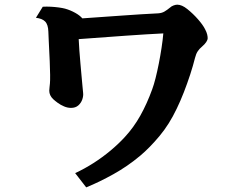

<svg xmlns="http://www.w3.org/2000/svg" viewBox="-20 -770 1040 822"><path d="M163.1 -741.2Q179.7 -742.2 197.8 -741.2Q215.8 -740.2 231.9 -738Q248 -735.8 258.8 -732.9Q281.2 -726.6 301.5 -715.3Q321.8 -704.1 332.5 -691.4Q419.4 -697.3 503.4 -703.4Q587.4 -709.5 657.2 -712.9Q672.9 -713.9 684.3 -720.7Q695.8 -727.5 707 -736.8Q714.4 -743.7 723.4 -746.8Q732.4 -750 738.8 -750Q758.8 -750 782.2 -731Q806.6 -711.4 827.6 -687.5Q848.6 -663.6 857.9 -645Q864.7 -632.3 866.9 -622.8Q869.1 -613.3 869.1 -606.9Q869.1 -591.3 844.2 -569.8Q834.5 -562 826.9 -551Q819.3 -540 814.9 -522Q806.6 -488.8 794.2 -450.7Q781.7 -412.6 767.1 -375Q752.4 -337.4 736.8 -305.2Q704.6 -237.3 662.6 -187.3Q620.6 -137.2 581.1 -104Q526.4 -58.1 465.8 -24.4Q405.3 9.3 349.1 32.2L301.8 -28.8Q341.8 -47.4 380.4 -72Q418.9 -96.7 453.1 -125.2Q487.3 -153.8 514.2 -183.1Q552.2 -224.1 580.8 -275.1Q609.4 -326.2 631.8 -388.2Q638.7 -406.7 646 -435.5Q653.3 -464.4 659.9 -497.8Q666.5 -531.2 671.6 -564.9Q676.8 -598.6 679.2 -627Q608.4 -623.5 519 -617.2Q429.7 -610.8 316.9 -602.5Q317.9 -580.6 319.8 -554Q321.8 -527.3 324.2 -500Q326.7 -472.7 328.9 -447.3Q331.1 -421.9 333 -402.3Q335 -382.8 335.9 -372.1Q337.4 -359.4 332.3 -344.2Q327.1 -329.1 315.2 -318.6Q303.2 -308.1 284.2 -308.1Q269 -308.1 254.2 -314.5Q239.3 -320.8 227.3 -329.6Q215.3 -338.4 208 -345.2Q190.9 -361.3 190.9 -381.8Q190.9 -387.2 192.1 -396.7Q193.4 -406.2 193.8 -413.1Q194.8 -422.9 194.6 -449.2Q194.3 -475.6 192.9 -507.8Q191.9 -529.3 190.7 -553.5Q189.5 -577.6 188.5 -599.4Q187.5 -621.1 187 -634.8Q186.5 -649.9 183.1 -660.6Q179.7 -671.4 172.9 -678.2Q160.2 -690.9 133.8 -693.8Z"/></svg>

Font: BIZ UDMincho
Style: Bold
Weight: 700
Monospace: yes
Designer: TypeBank Co., Ltd.
Foundry: Morisawa Inc.
Version: Version 1.06